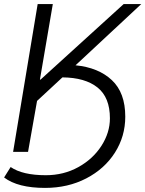

<svg xmlns="http://www.w3.org/2000/svg" viewBox="-26 -742 710 938"><path d="M158 -722H232L169 -353H172L578 -722H664L343 -423Q455 -412 520.5 -350.5Q586 -289 586 -172Q586 -76 535.5 3.5Q485 83 395.5 129.5Q306 176 194 176Q61 176 -6 125L26 74Q84 114 198 114Q285 114 356.5 74.5Q428 35 469.5 -29.5Q511 -94 511 -164Q511 -266 450.5 -314.5Q390 -363 279 -364L155 -249L111 0H38Z"/></svg>

Font: Nebula Sans Book
Style: Regular
Weight: 400
Italic angle: -9°
Designer: Paul D. Hunt for Adobe (as Source Sans)
Foundry: Nebula Entertainment & Broadcasting LLC
Version: Version 1.010